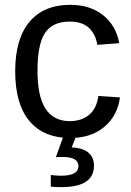

<svg xmlns="http://www.w3.org/2000/svg" viewBox="-20 -558 540 790"><path d="M270 9.8Q159.2 9.8 100.8 -60.3Q42.5 -130.4 42.5 -264.6Q42.5 -397.9 101.1 -468Q159.7 -538.1 269 -538.1Q350.1 -538.1 403.6 -496.1Q457 -454.1 470.7 -380.4L380.4 -373.5Q373.5 -417.5 345.7 -443.4Q317.9 -469.2 266.6 -469.2Q196.8 -469.2 165.5 -422.9Q134.3 -376.5 134.3 -266.6Q134.3 -161.1 167.5 -110.4Q200.7 -59.6 267.6 -59.6Q314.5 -59.6 345.9 -85Q377.4 -110.4 384.8 -163.1L473.6 -157.2Q463.4 -81.1 408.7 -35.6Q354 9.8 270 9.8ZM366.7 123.5Q366.7 211.9 232.9 211.9Q203.1 211.9 189 210V162.1Q213.4 165 231 165Q302.7 165 302.7 125.5Q302.7 87.9 237.8 87.9Q227.1 87.9 220.2 88.1Q213.4 88.4 210 88.9L241.7 0H293.9L274.9 48.8Q320.8 50.3 343.8 70.1Q366.7 89.8 366.7 123.5Z"/></svg>

Font: Arimo
Style: Regular
Weight: 400
Designer: Steve Matteson
Foundry: Monotype Imaging Inc.
Version: Version 1.33